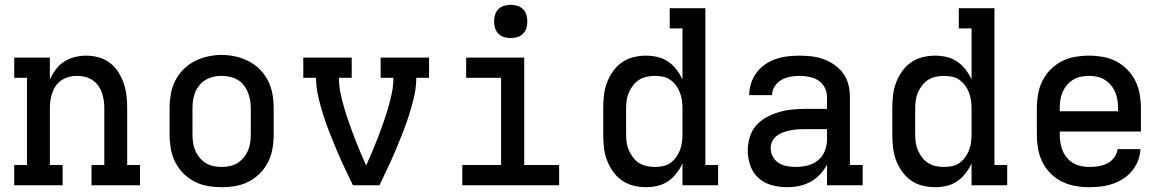

<svg xmlns="http://www.w3.org/2000/svg" viewBox="-20 -769 4840 797"><path d="M39 0V-84H92V-446H39V-530H187V-439Q197 -461 211.5 -480.5Q226 -500 246 -513Q266 -526 290 -532Q314 -538 338 -538Q364 -538 389.5 -531Q415 -524 436 -508Q457 -492 471 -470Q485 -448 493.5 -423Q502 -398 505 -372Q508 -346 508 -320V-84H561V0H360V-84H413V-320Q413 -337 410.5 -353.5Q408 -370 402.5 -385.5Q397 -401 387 -414.5Q377 -428 363 -437Q349 -446 333 -450Q317 -454 300 -454Q283 -454 267 -450Q251 -446 237 -437Q223 -428 213 -414.5Q203 -401 197.5 -385.5Q192 -370 189.5 -353.5Q187 -337 187 -320V-84H240V0Z M900 8Q871 8 842 3Q813 -2 787 -15.5Q761 -29 740.5 -50Q720 -71 707 -97Q694 -123 689 -152Q684 -181 684 -210V-320Q684 -349 689 -378Q694 -407 707 -433Q720 -459 740.5 -480Q761 -501 787 -514.5Q813 -528 842 -534.5Q871 -541 900 -541Q929 -541 958 -534.5Q987 -528 1013 -514.5Q1039 -501 1059.5 -480Q1080 -459 1093 -433Q1106 -407 1111 -378Q1116 -349 1116 -320V-210Q1116 -181 1111 -152Q1106 -123 1093 -97Q1080 -71 1059.5 -50Q1039 -29 1013 -15.5Q987 -2 958 3Q929 8 900 8ZM900 -76Q917 -76 934 -79.5Q951 -83 965.5 -92Q980 -101 991 -114Q1002 -127 1009 -143Q1016 -159 1018.5 -176Q1021 -193 1021 -210V-320Q1021 -337 1018 -354Q1015 -371 1008.5 -387Q1002 -403 991 -416.5Q980 -430 965 -438.5Q950 -447 933 -450.5Q916 -454 898 -454Q881 -454 864.5 -450Q848 -446 833.5 -437.5Q819 -429 808 -415.5Q797 -402 790.5 -386.5Q784 -371 781.5 -354Q779 -337 779 -320V-210Q779 -193 781.5 -176Q784 -159 791 -143Q798 -127 809 -114Q820 -101 834.5 -92Q849 -83 866 -79.5Q883 -76 900 -76Z M1445 0Q1428 -35 1411 -71Q1394 -107 1378.5 -143.5Q1363 -180 1348.5 -217Q1334 -254 1322 -291.5Q1310 -329 1301 -368Q1292 -407 1292 -446H1239V-530H1440V-446H1387Q1387 -414 1393.5 -382.5Q1400 -351 1409 -320.5Q1418 -290 1428.5 -260Q1439 -230 1450.5 -200Q1462 -170 1474.5 -140.5Q1487 -111 1500 -82Q1513 -111 1525.5 -140.5Q1538 -170 1549.5 -200Q1561 -230 1571.5 -260Q1582 -290 1591 -320.5Q1600 -351 1606.5 -382.5Q1613 -414 1613 -446H1560V-530H1761V-446H1708Q1708 -407 1699 -368Q1690 -329 1678 -291.5Q1666 -254 1651.5 -217Q1637 -180 1621.5 -143.5Q1606 -107 1589 -71Q1572 -35 1555 0Z M1899 0V-84H2060V-446H1915V-530H2156V-84H2301V0ZM2100 -611Q2086 -611 2072.5 -615Q2059 -619 2049 -629Q2039 -639 2035 -652.5Q2031 -666 2031 -680Q2031 -694 2035 -707.5Q2039 -721 2049 -731Q2059 -741 2072.5 -745Q2086 -749 2100 -749Q2114 -749 2127.5 -745Q2141 -741 2151 -731Q2161 -721 2165 -707.5Q2169 -694 2169 -680Q2169 -666 2165 -652.5Q2161 -639 2151 -629Q2141 -619 2127.5 -615Q2114 -611 2100 -611Z M2661 8Q2635 8 2609 1.5Q2583 -5 2561 -20.5Q2539 -36 2523.5 -58.5Q2508 -81 2499 -105.5Q2490 -130 2487 -156.5Q2484 -183 2484 -210V-320Q2484 -347 2487 -373.5Q2490 -400 2499 -424.5Q2508 -449 2523.5 -471.5Q2539 -494 2561 -509.5Q2583 -525 2609 -531.5Q2635 -538 2661 -538Q2686 -538 2709.5 -532.5Q2733 -527 2753 -513.5Q2773 -500 2788 -480.5Q2803 -461 2813 -439V-651H2760V-735H2908V-84H2961V0H2813V-91Q2803 -69 2788 -49.5Q2773 -30 2753 -16.5Q2733 -3 2709.5 2.5Q2686 8 2661 8ZM2699 -76Q2716 -76 2732.5 -79.5Q2749 -83 2762.5 -92.5Q2776 -102 2786 -115.5Q2796 -129 2802 -144.5Q2808 -160 2810.5 -176.5Q2813 -193 2813 -210V-320Q2813 -337 2810.5 -353.5Q2808 -370 2802 -385.5Q2796 -401 2786 -414.5Q2776 -428 2762.5 -437.5Q2749 -447 2732.5 -450.5Q2716 -454 2699 -454Q2682 -454 2665 -450.5Q2648 -447 2633.5 -438Q2619 -429 2608.5 -415.5Q2598 -402 2591 -386.5Q2584 -371 2581.5 -354Q2579 -337 2579 -320V-210Q2579 -193 2581.5 -176Q2584 -159 2591 -143.5Q2598 -128 2608.5 -114.5Q2619 -101 2633.5 -92Q2648 -83 2665 -79.5Q2682 -76 2699 -76Z M3247 8Q3215 8 3183.5 -0.5Q3152 -9 3128.5 -30Q3105 -51 3094.5 -82Q3084 -113 3084 -144Q3084 -172 3092 -199Q3100 -226 3118 -247Q3136 -268 3160.5 -281.5Q3185 -295 3211.5 -303Q3238 -311 3265.5 -314Q3293 -317 3321 -317H3413V-366Q3413 -387 3403.5 -405.5Q3394 -424 3377 -435Q3360 -446 3339.5 -450Q3319 -454 3299 -454Q3279 -454 3260 -450.5Q3241 -447 3224 -437.5Q3207 -428 3196 -411Q3185 -394 3185 -375Q3185 -374 3185 -374Q3185 -374 3185 -374H3090Q3090 -375 3090 -375Q3090 -375 3090 -375Q3090 -400 3098 -424Q3106 -448 3121 -468Q3136 -488 3156.5 -502Q3177 -516 3200.5 -524Q3224 -532 3249 -535Q3274 -538 3299 -538Q3324 -538 3349.5 -535Q3375 -532 3399.5 -523Q3424 -514 3445 -499Q3466 -484 3481 -463Q3496 -442 3502 -417Q3508 -392 3508 -366V-84H3561V0H3413V-86Q3401 -63 3383.5 -44.5Q3366 -26 3344 -14Q3322 -2 3297 3Q3272 8 3247 8ZM3284 -76Q3308 -76 3332 -82Q3356 -88 3375 -103Q3394 -118 3403.5 -141.5Q3413 -165 3413 -189V-233H3321Q3306 -233 3291 -232Q3276 -231 3261 -228Q3246 -225 3232 -220Q3218 -215 3205.5 -206Q3193 -197 3186 -183Q3179 -169 3179 -154Q3179 -136 3188 -119Q3197 -102 3212.5 -92.5Q3228 -83 3246.5 -79.5Q3265 -76 3284 -76Z M3861 8Q3835 8 3809 1.5Q3783 -5 3761 -20.5Q3739 -36 3723.5 -58.5Q3708 -81 3699 -105.5Q3690 -130 3687 -156.5Q3684 -183 3684 -210V-320Q3684 -347 3687 -373.5Q3690 -400 3699 -424.5Q3708 -449 3723.5 -471.5Q3739 -494 3761 -509.5Q3783 -525 3809 -531.5Q3835 -538 3861 -538Q3886 -538 3909.5 -532.5Q3933 -527 3953 -513.5Q3973 -500 3988 -480.5Q4003 -461 4013 -439V-651H3960V-735H4108V-84H4161V0H4013V-91Q4003 -69 3988 -49.5Q3973 -30 3953 -16.5Q3933 -3 3909.5 2.5Q3886 8 3861 8ZM3899 -76Q3916 -76 3932.5 -79.5Q3949 -83 3962.5 -92.5Q3976 -102 3986 -115.5Q3996 -129 4002 -144.5Q4008 -160 4010.5 -176.5Q4013 -193 4013 -210V-320Q4013 -337 4010.5 -353.5Q4008 -370 4002 -385.5Q3996 -401 3986 -414.5Q3976 -428 3962.5 -437.5Q3949 -447 3932.5 -450.5Q3916 -454 3899 -454Q3882 -454 3865 -450.5Q3848 -447 3833.5 -438Q3819 -429 3808.5 -415.5Q3798 -402 3791 -386.5Q3784 -371 3781.5 -354Q3779 -337 3779 -320V-210Q3779 -193 3781.5 -176Q3784 -159 3791 -143.5Q3798 -128 3808.5 -114.5Q3819 -101 3833.5 -92Q3848 -83 3865 -79.5Q3882 -76 3899 -76Z M4502 8Q4473 8 4444 3Q4415 -2 4388.5 -15Q4362 -28 4341 -49Q4320 -70 4307 -96.5Q4294 -123 4289 -152Q4284 -181 4284 -210V-320Q4284 -349 4289 -378Q4294 -407 4307 -433Q4320 -459 4340.5 -480Q4361 -501 4387 -514.5Q4413 -528 4442 -533Q4471 -538 4500 -538Q4529 -538 4558 -533Q4587 -528 4613 -514.5Q4639 -501 4659.5 -480Q4680 -459 4693 -433Q4706 -407 4711 -378Q4716 -349 4716 -320V-223H4379V-210Q4379 -193 4382 -175.5Q4385 -158 4391.5 -142.5Q4398 -127 4409.5 -113.5Q4421 -100 4436 -91.5Q4451 -83 4468 -79.5Q4485 -76 4502 -76Q4521 -76 4540 -79Q4559 -82 4576 -90.5Q4593 -99 4605 -115Q4617 -131 4619 -150H4714Q4713 -125 4704 -102Q4695 -79 4679.5 -60Q4664 -41 4643 -27.5Q4622 -14 4599 -6Q4576 2 4551.5 5Q4527 8 4502 8ZM4621 -307V-320Q4621 -337 4618.5 -354Q4616 -371 4609 -387Q4602 -403 4591 -416Q4580 -429 4565.5 -438Q4551 -447 4534 -450.5Q4517 -454 4500 -454Q4483 -454 4466 -450.5Q4449 -447 4434.5 -438Q4420 -429 4409 -416Q4398 -403 4391 -387Q4384 -371 4381.5 -354Q4379 -337 4379 -320V-307Z"/></svg>

Font: Iosevka Curly Slab MdEx
Style: Regular
Weight: 500
Width: 7
Monospace: yes
Designer: Belleve Invis
Foundry: Belleve Invis
Version: Version 11.1.0; ttfautohint (v1.8.3)